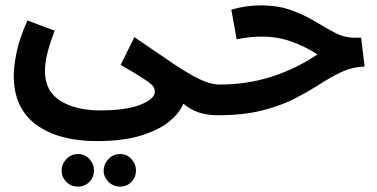

<svg xmlns="http://www.w3.org/2000/svg" viewBox="-20 -423 1400 713"><path d="M31 -140Q31 -176 41.5 -228Q52 -280 82 -347L183 -309Q165 -262 156 -226Q147 -190 147 -159Q147 -84 204.5 -48.5Q262 -13 352 -13Q447 -13 501 -34Q555 -55 555 -83Q555 -95 546.5 -105Q538 -115 511 -132.5Q484 -150 428 -182L479 -285Q565 -226 623 -187Q681 -148 722 -128.5Q763 -109 798 -109Q827 -109 840.5 -93.5Q854 -78 854 -54Q854 -29 837 -12Q820 5 788 5Q751 5 719.5 -5Q688 -15 661 -38Q647 -3 607.5 29Q568 61 501.5 81Q435 101 341 101Q198 101 115 40.5Q32 -20 31 -140ZM426 270Q401 270 383 252.5Q365 235 365 211Q365 186 383 167.5Q401 149 426 149Q451 149 468 167.5Q485 186 485 211Q485 235 468 252.5Q451 270 426 270ZM270 270Q244 270 226.5 252.5Q209 235 209 211Q209 186 226.5 167.5Q244 149 270 149Q295 149 312 167.5Q329 186 329 211Q329 235 312 252.5Q295 270 270 270Z M787 5 796 -109Q896 -109 986.5 -137.5Q1077 -166 1159 -221Q1112 -251 1061.5 -269Q1011 -287 951 -287Q906 -287 859 -277L839 -387Q893 -403 947 -403Q1013 -403 1062 -385Q1111 -367 1150.5 -343Q1190 -319 1224.5 -301Q1259 -283 1295 -283H1321L1334 -176Q1287 -174 1247 -155Q1207 -136 1166 -109.5Q1125 -83 1073.5 -56.5Q1022 -30 952.5 -12.5Q883 5 787 5Z"/></svg>

Font: Noto Sans Arabic UI SmCn SmBd
Style: Regular
Weight: 600
Width: 4
Designer: Monotype Design Team, Nadine Chahine and Nizar Qandah
Foundry: Monotype Imaging Inc.
Version: Version 2.010; ttfautohint (v1.8.4.7-5d5b)